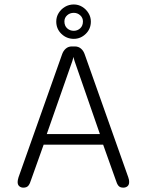

<svg xmlns="http://www.w3.org/2000/svg" viewBox="-20 -831 659 860"><path d="M84.5 9.5Q74 9.5 66.5 3.2Q59 -3 59 -16Q59 -20 60 -25.2Q61 -30.5 63 -37L257.5 -586Q263 -603 274.5 -613Q286 -623 301.5 -623H315Q331.5 -623 343 -613Q354.5 -603 360 -586L554.5 -37Q557 -30.5 557.8 -25.2Q558.5 -20 558.5 -16Q558.5 -3 551 3.2Q543.5 9.5 532 9.5Q517.5 9.5 510.5 1Q503.5 -7.5 498 -26L442 -183H175.5L119.5 -26Q114 -7.5 106.8 1Q99.5 9.5 84.5 9.5ZM189.5 -230.5H427.5L314 -557.5Q312.5 -562.5 311.2 -567.2Q310 -572 308.5 -576Q308 -572 306.8 -567.2Q305.5 -562.5 304 -557.5ZM310.5 -657Q278.5 -657 255.2 -679.2Q232 -701.5 232 -734.5Q232 -755.5 242.8 -772.8Q253.5 -790 271.2 -800.5Q289 -811 310.5 -811Q331 -811 348.2 -800.5Q365.5 -790 376.2 -772.5Q387 -755 387 -734.5Q387 -701.5 364 -679.2Q341 -657 310.5 -657ZM310.5 -693Q327 -693 339.2 -704.2Q351.5 -715.5 351.5 -735Q351.5 -751.5 339.2 -762.5Q327 -773.5 310.5 -773.5Q293 -773.5 280.8 -762.5Q268.5 -751.5 268.5 -735Q268.5 -715.5 280.8 -704.2Q293 -693 310.5 -693Z"/></svg>

Font: Sono Monospace Light
Style: Regular
Weight: 300
Version: Version 2.112